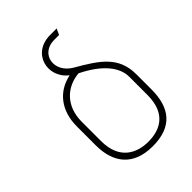

<svg xmlns="http://www.w3.org/2000/svg" viewBox="-210 -801 907 907"><g transform="rotate(-45 244.0 -347.5)"><path d="M451 -286C451 -405 373 -454 264 -517C178 -567 198 -675 291 -675H324L338 -705H295C170 -705 140 -570 225 -505C136 -487 78 -417 78 -310V-184C78 -68 135 10 266 10C398 10 451 -64 451 -184ZM419 -180C419 -53 342 -20 266 -20C190 -20 110 -57 110 -180V-310C110 -415 178 -475 261 -482C369 -429 419 -364 419 -301Z"/></g></svg>

Font: Advent Pro
Style: ExtraLight
Weight: 250
Designer: Andreas Kalpakidis
Foundry: Andreas Kalpakidis
Version: Version 2.002 2007